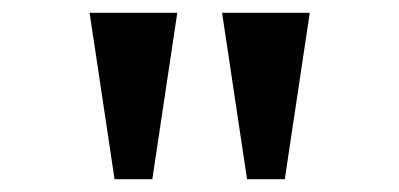

<svg xmlns="http://www.w3.org/2000/svg" viewBox="-20 -734 624 300"><path d="M366 -454H425L464 -714H327ZM159 -454H218L257 -714H120Z"/></svg>

Font: Noto Serif Devanagari SemiBold
Style: Regular
Weight: 600
Designer: Universal Thirst, Indian Type Foundry and the Monotype Design Team
Foundry: Monotype Imaging Inc.
Version: Version 2.004